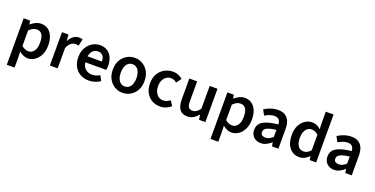

<svg xmlns="http://www.w3.org/2000/svg" viewBox="-24 -1585 5198 2658"><g transform="rotate(20 2574.5 -256.0)"><path d="M73 194V-491H168L176 -439H180Q211 -466 249 -484.5Q287 -503 328 -503Q389 -503 432 -472Q475 -441 498 -385Q521 -329 521 -253Q521 -169 491 -110Q461 -51 413.5 -19.5Q366 12 311 12Q279 12 247 -2Q215 -16 185 -42L188 40V194ZM287 -83Q320 -83 346 -102Q372 -121 387 -158.5Q402 -196 402 -252Q402 -301 391 -336Q380 -371 356.5 -389.5Q333 -408 296 -408Q269 -408 243 -394.5Q217 -381 188 -353V-124Q215 -102 240.5 -92.5Q266 -83 287 -83Z M637 0V-491H732L740 -404H744Q770 -452 806.5 -477.5Q843 -503 883 -503Q902 -503 915 -501Q928 -499 939 -493L916 -395Q904 -398 894 -399.5Q884 -401 868 -401Q839 -401 807 -378.5Q775 -356 752 -300V0Z M1211 12Q1142 12 1086.5 -18.5Q1031 -49 999 -106.5Q967 -164 967 -246Q967 -326 1000 -383.5Q1033 -441 1085 -472Q1137 -503 1195 -503Q1262 -503 1307 -473Q1352 -443 1374.5 -390.5Q1397 -338 1397 -270Q1397 -254 1395.5 -239Q1394 -224 1391 -210H1053V-298H1295Q1295 -351 1271 -381.5Q1247 -412 1197 -412Q1169 -412 1142.5 -397Q1116 -382 1098.5 -346Q1081 -310 1081 -246Q1081 -188 1101 -151.5Q1121 -115 1154 -97.5Q1187 -80 1225 -80Q1257 -80 1285.5 -89Q1314 -98 1339 -114L1379 -40Q1345 -16 1301.5 -2Q1258 12 1211 12Z M1708 12Q1647 12 1594 -18.5Q1541 -49 1508 -106.5Q1475 -164 1475 -245Q1475 -327 1508 -384.5Q1541 -442 1594 -472.5Q1647 -503 1708 -503Q1770 -503 1823 -472.5Q1876 -442 1909 -384.5Q1942 -327 1942 -245Q1942 -164 1909 -106.5Q1876 -49 1823 -18.5Q1770 12 1708 12ZM1708 -82Q1744 -82 1770 -102Q1796 -122 1810 -159Q1824 -196 1824 -245Q1824 -294 1810 -331Q1796 -368 1770 -388.5Q1744 -409 1708 -409Q1672 -409 1646.5 -388.5Q1621 -368 1607 -331Q1593 -294 1593 -245Q1593 -196 1607 -159Q1621 -122 1646.5 -102Q1672 -82 1708 -82Z M2263 12Q2195 12 2141 -18.5Q2087 -49 2055.5 -106.5Q2024 -164 2024 -245Q2024 -327 2058 -384.5Q2092 -442 2148.5 -472.5Q2205 -503 2270 -503Q2317 -503 2352.5 -487.5Q2388 -472 2414 -448L2359 -376Q2343 -391 2322.5 -400Q2302 -409 2276 -409Q2237 -409 2207 -388.5Q2177 -368 2159.5 -331.5Q2142 -295 2142 -245Q2142 -196 2159 -159.5Q2176 -123 2205.5 -102.5Q2235 -82 2274 -82Q2303 -82 2328.5 -93Q2354 -104 2374 -121L2421 -50Q2390 -22 2349.5 -5Q2309 12 2263 12Z M2664 12Q2585 12 2549 -39Q2513 -90 2513 -183V-491H2628V-198Q2628 -137 2646 -112Q2664 -87 2704 -87Q2736 -87 2760.5 -103Q2785 -119 2813 -155V-491H2928V0H2834L2825 -72H2822Q2790 -34 2752 -11Q2714 12 2664 12Z M3074 194V-491H3169L3177 -439H3181Q3212 -466 3250 -484.5Q3288 -503 3329 -503Q3390 -503 3433 -472Q3476 -441 3499 -385Q3522 -329 3522 -253Q3522 -169 3492 -110Q3462 -51 3414.5 -19.5Q3367 12 3312 12Q3280 12 3248 -2Q3216 -16 3186 -42L3189 40V194ZM3288 -83Q3321 -83 3347 -102Q3373 -121 3388 -158.5Q3403 -196 3403 -252Q3403 -301 3392 -336Q3381 -371 3357.5 -389.5Q3334 -408 3297 -408Q3270 -408 3244 -394.5Q3218 -381 3189 -353V-124Q3216 -102 3241.5 -92.5Q3267 -83 3288 -83Z M3745 12Q3702 12 3669 -6Q3636 -24 3617.5 -56.5Q3599 -89 3599 -132Q3599 -215 3668.5 -257.5Q3738 -300 3889 -316Q3888 -341 3879.5 -362Q3871 -383 3851.5 -395.5Q3832 -408 3799 -408Q3763 -408 3728.5 -395Q3694 -382 3661 -362L3619 -440Q3646 -457 3678 -471.5Q3710 -486 3746 -494.5Q3782 -503 3821 -503Q3882 -503 3922.5 -478.5Q3963 -454 3983.5 -406.5Q4004 -359 4004 -290V0H3909L3901 -54H3897Q3863 -26 3826 -7Q3789 12 3745 12ZM3781 -82Q3811 -82 3836.5 -94.5Q3862 -107 3889 -132V-236Q3822 -228 3783 -215Q3744 -202 3727.5 -183.5Q3711 -165 3711 -140Q3711 -109 3731 -95.5Q3751 -82 3781 -82Z M4314 12Q4222 12 4167 -56Q4112 -124 4112 -245Q4112 -325 4141.5 -383Q4171 -441 4218.5 -472Q4266 -503 4320 -503Q4362 -503 4391.5 -489Q4421 -475 4449 -449L4445 -528V-706H4560V0H4465L4457 -53H4453Q4426 -26 4390 -7Q4354 12 4314 12ZM4342 -83Q4371 -83 4396 -96.5Q4421 -110 4445 -138V-367Q4420 -390 4395 -399Q4370 -408 4345 -408Q4313 -408 4287.5 -389Q4262 -370 4246.5 -334Q4231 -298 4231 -246Q4231 -167 4260 -125Q4289 -83 4342 -83Z M4825 12Q4782 12 4749 -6Q4716 -24 4697.5 -56.5Q4679 -89 4679 -132Q4679 -215 4748.5 -257.5Q4818 -300 4969 -316Q4968 -341 4959.5 -362Q4951 -383 4931.5 -395.5Q4912 -408 4879 -408Q4843 -408 4808.5 -395Q4774 -382 4741 -362L4699 -440Q4726 -457 4758 -471.5Q4790 -486 4826 -494.5Q4862 -503 4901 -503Q4962 -503 5002.5 -478.5Q5043 -454 5063.5 -406.5Q5084 -359 5084 -290V0H4989L4981 -54H4977Q4943 -26 4906 -7Q4869 12 4825 12ZM4861 -82Q4891 -82 4916.5 -94.5Q4942 -107 4969 -132V-236Q4902 -228 4863 -215Q4824 -202 4807.5 -183.5Q4791 -165 4791 -140Q4791 -109 4811 -95.5Q4831 -82 4861 -82Z"/></g></svg>

Font: Source Sans 3 ExtraLight SemiBold
Style: Regular
Weight: 600
Version: Version 3.052;hotconv 1.1.0;makeotfexe 2.6.0